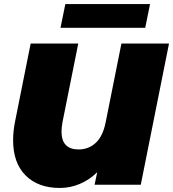

<svg xmlns="http://www.w3.org/2000/svg" viewBox="-20 -916 858 952"><path d="M818 -700 678 0H449L462 -62Q423 -24 375.5 -4Q328 16 277 16Q169 16 107 -46Q45 -108 45 -221Q45 -266 55 -315L132 -700H368L290 -311Q285 -283 285 -264Q285 -175 370 -175Q419 -175 454.5 -207.5Q490 -240 504 -310L582 -700ZM304 -896H724L700 -778H280Z"/></svg>

Font: Montserrat Alternates Black
Style: Italic
Weight: 900
Italic angle: -11.3°
Designer: Julieta Ulanovsky
Foundry: Julieta Ulanovsky
Version: Version 7.200